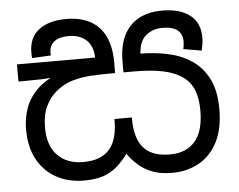

<svg xmlns="http://www.w3.org/2000/svg" viewBox="-47 -668 918 736"><g transform="rotate(-5 412.0 -300.5)"><path d="M588 11Q543 11 511.5 -1Q480 -13 457.5 -33Q435 -53 418 -77Q398 -50 375.5 -30Q353 -10 323 0.5Q293 11 248 11Q189 11 142.5 -14Q96 -39 69.5 -87Q43 -135 43 -204Q43 -246 56.5 -284.5Q70 -323 101.5 -354.5Q133 -386 185 -406L187 -397Q153 -391 116 -390Q79 -389 50 -389H30V-455H331Q329 -502 303 -524Q277 -546 238 -546Q200 -546 181 -531Q162 -516 162 -489Q162 -487 162 -484Q162 -481 163 -478L90 -474Q89 -479 89 -485.5Q89 -492 89 -496Q89 -553 127.5 -582.5Q166 -612 233 -612Q287 -612 325 -591.5Q363 -571 382.5 -530.5Q402 -490 402 -430V-389H382Q347 -389 310 -387Q273 -385 238 -375Q203 -365 173 -340Q147 -318 131.5 -285Q116 -252 116 -204Q116 -134 152.5 -97Q189 -60 250 -60Q288 -60 313.5 -70.5Q339 -81 354.5 -100.5Q370 -120 377 -147.5Q384 -175 384 -208V-214H451V-208Q451 -176 457.5 -149Q464 -122 479 -102Q494 -82 520 -71Q546 -60 585 -60Q647 -60 681 -99Q715 -138 715 -218Q715 -264 702.5 -296Q690 -328 661 -349Q631 -370 586 -379.5Q541 -389 475 -389H434V-430Q434 -490 454 -530.5Q474 -571 511.5 -591.5Q549 -612 603 -612Q670 -612 708.5 -582.5Q747 -553 747 -496Q747 -483 745 -470.5Q743 -458 740 -446L670 -458Q672 -463 673 -472.5Q674 -482 674 -487Q674 -516 655 -531Q636 -546 598 -546Q559 -546 533 -523.5Q507 -501 505 -452L486 -455H501Q556 -455 607.5 -444.5Q659 -434 699.5 -407.5Q740 -381 764 -335Q788 -289 788 -217Q788 -140 761.5 -89.5Q735 -39 689.5 -14Q644 11 588 11Z"/></g></svg>

Font: sinhala15
Style: Book
Weight: 400
Designer: Jelle Bosma - Monotype Design Team
Foundry: Monotype Imaging Inc.
Version: Version 2.003